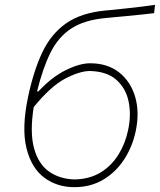

<svg xmlns="http://www.w3.org/2000/svg" viewBox="-20 -766 662 795"><path d="M287.5 9Q216.5 9 163.2 -30.5Q110 -70 89.5 -153Q69 -236 96.5 -366Q119 -472.5 155 -548.8Q191 -625 253.2 -669Q315.5 -713 417 -722.5Q429 -723.5 454 -726Q479 -728.5 510 -732Q541 -735.5 570.8 -739Q600.5 -742.5 622 -746L618 -711.5Q596.5 -709 567 -705.8Q537.5 -702.5 507.5 -699.8Q477.5 -697 453.8 -694.8Q430 -692.5 419.5 -691.5Q329.5 -683.5 275.5 -648.2Q221.5 -613 189.2 -548.2Q157 -483.5 133.5 -387.5H139Q194.5 -447 252.2 -475.5Q310 -504 353 -504Q425.5 -504 473.5 -466Q521.5 -428 540 -363.8Q558.5 -299.5 541.5 -221Q528 -158 494 -105.8Q460 -53.5 407.8 -22.2Q355.5 9 287.5 9ZM351.5 -472Q309 -471.5 249.5 -440.2Q190 -409 119.5 -322.5Q103 -217.5 121 -152Q139 -86.5 183.2 -55.5Q227.5 -24.5 289.5 -23Q352 -24.5 397 -52.2Q442 -80 470.5 -126Q499 -172 510.5 -227.5Q524 -290.5 512.5 -345.8Q501 -401 461.5 -435.8Q422 -470.5 351.5 -472Z"/></svg>

Font: Commissioner Flair Thin
Style: Italic
Weight: 100
Italic angle: -12°
Designer: Kostas Bartsokas
Foundry: Kostas Bartsokas
Version: Version 1.000; ttfautohint (v1.8.3)